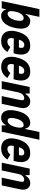

<svg xmlns="http://www.w3.org/2000/svg" viewBox="1364 -2098 741 3516"><g transform="rotate(90 1735.0 -339.5)"><path d="M501 -352Q501 -303 488 -244Q461 -117 402.5 -53Q344 11 267 11Q221 11 190 -15Q159 -41 154 -82H150L127 0H-3L143 -690H285L232 -436H238Q287 -522 362 -522Q426 -522 463.5 -479Q501 -436 501 -352ZM358 -332Q358 -402 309 -402Q268 -402 236 -360.5Q204 -319 189 -245Q180 -203 180 -175Q180 -108 226 -108Q266 -108 299.5 -149Q333 -190 350 -269Q358 -309 358 -332Z M976 -354Q976 -312 966 -269Q959 -234 951 -217L681 -222Q674 -195 674 -171Q674 -104 740 -104Q796 -104 838 -158L929 -104Q887 -41 837 -15.5Q787 10 726 10Q638 10 589.5 -38.5Q541 -87 541 -176Q541 -218 551 -262Q577 -385 641 -453.5Q705 -522 810 -522Q894 -522 935 -477.5Q976 -433 976 -354ZM703 -315H847Q854 -343 854 -360Q854 -413 803 -413Q764 -413 740 -387.5Q716 -362 703 -315Z M1451 -354Q1451 -312 1441 -269Q1434 -234 1426 -217L1156 -222Q1149 -195 1149 -171Q1149 -104 1215 -104Q1271 -104 1313 -158L1404 -104Q1362 -41 1312 -15.5Q1262 10 1201 10Q1113 10 1064.5 -38.5Q1016 -87 1016 -176Q1016 -218 1026 -262Q1052 -385 1116 -453.5Q1180 -522 1285 -522Q1369 -522 1410 -477.5Q1451 -433 1451 -354ZM1178 -315H1322Q1329 -343 1329 -360Q1329 -413 1278 -413Q1239 -413 1215 -387.5Q1191 -362 1178 -315Z M1570 -512H1689L1690 -434L1697 -435Q1750 -522 1835 -522Q1891 -522 1923.5 -486.5Q1956 -451 1956 -391Q1956 -367 1950 -340L1878 0H1736L1808 -337Q1812 -357 1812 -373Q1812 -395 1803 -403.5Q1794 -412 1774 -412Q1737 -412 1708 -383Q1679 -354 1669 -307L1604 0H1462Z M2535 -690 2389 0H2272L2274 -72L2265 -71Q2244 -32 2209 -10.5Q2174 11 2135 11Q2068 11 2030.5 -33Q1993 -77 1993 -162Q1993 -210 2006 -268Q2033 -397 2091 -459.5Q2149 -522 2224 -522Q2270 -522 2298 -495.5Q2326 -469 2332 -427L2339 -428L2393 -690ZM2306 -269Q2314 -302 2314 -335Q2314 -402 2268 -402Q2227 -402 2194 -362Q2161 -322 2145 -245Q2136 -205 2136 -177Q2136 -108 2185 -108Q2226 -108 2258 -150.5Q2290 -193 2306 -269Z M2945 -354Q2945 -312 2935 -269Q2928 -234 2920 -217L2650 -222Q2643 -195 2643 -171Q2643 -104 2709 -104Q2765 -104 2807 -158L2898 -104Q2856 -41 2806 -15.5Q2756 10 2695 10Q2607 10 2558.5 -38.5Q2510 -87 2510 -176Q2510 -218 2520 -262Q2546 -385 2610 -453.5Q2674 -522 2779 -522Q2863 -522 2904 -477.5Q2945 -433 2945 -354ZM2672 -315H2816Q2823 -343 2823 -360Q2823 -413 2772 -413Q2733 -413 2709 -387.5Q2685 -362 2672 -315Z M3064 -512H3183L3184 -434L3191 -435Q3244 -522 3329 -522Q3385 -522 3417.5 -486.5Q3450 -451 3450 -391Q3450 -367 3444 -340L3372 0H3230L3302 -337Q3306 -357 3306 -373Q3306 -395 3297 -403.5Q3288 -412 3268 -412Q3231 -412 3202 -383Q3173 -354 3163 -307L3098 0H2956Z"/></g></svg>

Font: Decalotype
Style: Bold Italic
Weight: 700
Italic angle: -12°
Designer: Alfredo Marco Pradil
Foundry: Alfredo Marco Pradil
Version: Version 1.0